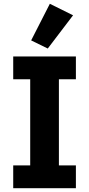

<svg xmlns="http://www.w3.org/2000/svg" viewBox="-20 -997 472 1017"><path d="M50 0V-121H140V-577H50V-698H382V-577H292V-121H382V0ZM233 -740 145 -783 244 -977 367 -916Z"/></svg>

Font: IBM Plex Thai
Style: Bold
Weight: 700
Designer: Mike Abbink, Paul van der Laan, Pieter van Rosmalen, Ben Mitchell, Mark Frömberg
Foundry: Bold Monday
Version: Version 1.0